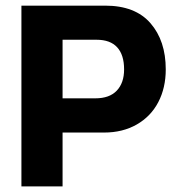

<svg xmlns="http://www.w3.org/2000/svg" viewBox="-20 -664 629 684"><path d="M202.9 0V-191.8H350.7Q417.1 -191.8 467.2 -220.5Q517.3 -249.2 543.9 -300.1Q570.5 -351.1 570.5 -416.7Q570.5 -518.7 516.1 -581.3Q461.7 -643.9 354.7 -643.9H56.3V0ZM202.9 -522.4H323.9Q372.9 -522.4 397.5 -495.4Q422.1 -468.5 422.1 -416.7Q422.1 -368.7 396.1 -341.2Q370.1 -313.7 319.8 -313.7H202.9Z"/></svg>

Font: Arad-VF Thin Dots1
Style: Regular
Weight: 100
Designer: Mohammad Darvishi
Version: Version 1.000;August 30, 2024;FontCreator 15.0.0.2992 64-bit